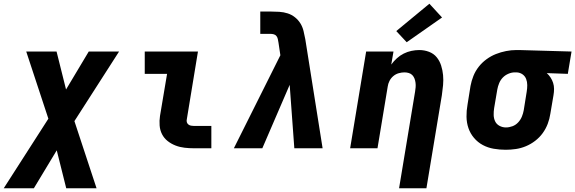

<svg xmlns="http://www.w3.org/2000/svg" viewBox="-61 -797 3092 1032"><path d="M-41 215 199 -159 80 -520H243L294 -316L416 -520H579L339 -146L458 215H295L244 11L121 215Z M982 0Q956 0 930.5 -3Q905 -6 882 -15Q859 -24 840 -39Q821 -54 810 -75.5Q799 -97 797 -122.5Q795 -148 799 -174L837 -400H717V-520H1003L943 -155Q941 -147 943.5 -139.5Q946 -132 952 -127.5Q958 -123 966 -121.5Q974 -120 982 -120H1075V0Z M1196 0 1446 -500 1436 -567Q1434 -577 1432.5 -586Q1431 -595 1425.5 -602.5Q1420 -610 1411 -612.5Q1402 -615 1393 -615H1338V-735H1393Q1416 -735 1440 -733.5Q1464 -732 1485.5 -725Q1507 -718 1524.5 -704Q1542 -690 1553.5 -671.5Q1565 -653 1570.5 -630.5Q1576 -608 1580 -586L1673 0H1521L1496 -341L1349 0Z M2084 215 2170 -304Q2170 -304 2170 -304Q2170 -304 2170 -304Q2172 -316 2173 -328Q2174 -340 2172.5 -352Q2171 -364 2167 -374.5Q2163 -385 2155.5 -393Q2148 -401 2136.5 -404.5Q2125 -408 2113 -408Q2098 -408 2082 -403.5Q2066 -399 2053 -388Q2040 -377 2032.5 -362Q2025 -347 2023 -332L1968 0H1821L1907 -520H2054L2042 -450Q2055 -468 2072 -483.5Q2089 -499 2109 -509Q2129 -519 2150.5 -523.5Q2172 -528 2193 -528Q2220 -528 2245 -518.5Q2270 -509 2286 -489.5Q2302 -470 2310 -445Q2318 -420 2320.5 -393.5Q2323 -367 2320.5 -339.5Q2318 -312 2314 -285L2231 215ZM2125 -570 2069 -630 2247 -777 2315 -703Z M2657 8Q2624 8 2592.5 2.5Q2561 -3 2534 -17.5Q2507 -32 2487 -55.5Q2467 -79 2457 -108Q2447 -137 2446.5 -169.5Q2446 -202 2452 -235L2468 -335Q2473 -362 2483.5 -388.5Q2494 -415 2512 -438Q2530 -461 2554 -478.5Q2578 -496 2604.5 -506.5Q2631 -517 2659 -522.5Q2687 -528 2714 -528Q2718 -528 2722.5 -528Q2727 -528 2731 -528L3011 -520L2991 -400L2878 -404Q2890 -393 2898.5 -380Q2907 -367 2912 -351.5Q2917 -336 2917 -319Q2917 -302 2914 -285L2897 -185Q2893 -158 2883 -131.5Q2873 -105 2856 -81.5Q2839 -58 2815.5 -40Q2792 -22 2765.5 -11Q2739 0 2711.5 4Q2684 8 2657 8ZM2658 -112Q2676 -112 2693.5 -118.5Q2711 -125 2724 -139Q2737 -153 2744 -170Q2751 -187 2754 -204L2770 -304Q2773 -322 2773 -339.5Q2773 -357 2767 -372.5Q2761 -388 2747.5 -397.5Q2734 -407 2716 -408H2711Q2710 -408 2708.5 -408Q2707 -408 2706 -408Q2689 -408 2671.5 -400.5Q2654 -393 2641.5 -380Q2629 -367 2622 -350Q2615 -333 2612 -316L2595 -216Q2592 -197 2592.5 -178.5Q2593 -160 2600.5 -144.5Q2608 -129 2624 -120.5Q2640 -112 2658 -112Z"/></svg>

Font: Iosevka SS04 Heavy Extended
Style: Italic
Weight: 900
Width: 7
Italic angle: -9°
Monospace: yes
Designer: Belleve Invis
Foundry: Belleve Invis
Version: Version 19.0.0; ttfautohint (v1.8.4)